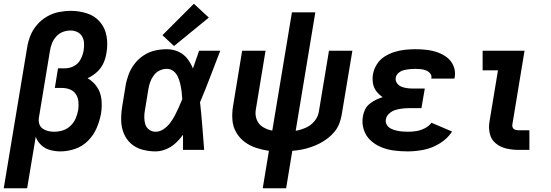

<svg xmlns="http://www.w3.org/2000/svg" viewBox="-45 -801 2945 1026"><path d="M-25 205H100L146 -70Q155 -45 175 -26Q195 -7 222 0.5Q249 8 278 8Q317 8 356.5 -5.5Q396 -19 426 -49.5Q456 -80 472 -118Q488 -156 495 -195Q501 -233 497 -270Q493 -307 473.5 -336Q454 -365 423 -383Q450 -395 473 -416Q496 -437 508 -464Q520 -491 524 -519Q532 -564 524.5 -607.5Q517 -651 489.5 -683.5Q462 -716 420 -729.5Q378 -743 334 -743Q302 -743 269 -736.5Q236 -730 206 -712.5Q176 -695 153 -668.5Q130 -642 117.5 -610.5Q105 -579 100 -547ZM244 -97Q227 -97 211 -101Q195 -105 182 -114.5Q169 -124 164.5 -140Q160 -156 163 -173L222 -530Q225 -550 233 -570Q241 -590 256 -606.5Q271 -623 291 -630.5Q311 -638 332 -638Q332 -638 332 -638Q332 -638 332 -638Q351 -638 368 -630Q385 -622 394 -606Q403 -590 404 -570.5Q405 -551 402 -532Q398 -508 386 -484.5Q374 -461 351 -448.5Q328 -436 304 -436H265L248 -331H287Q309 -331 329 -323Q349 -315 360.5 -297.5Q372 -280 374 -258Q376 -236 373 -214Q369 -191 359.5 -168.5Q350 -146 331.5 -128.5Q313 -111 290 -104Q267 -97 244 -97Z M786 8Q814 8 842 -3.5Q870 -15 892.5 -35.5Q915 -56 933 -81Q933 -40 933 0H1046Q1041 -64 1036 -127.5Q1031 -191 1024 -255Q1053 -323 1079 -392Q1105 -461 1132 -530H1019Q1003 -483 986 -435Q975 -463 956 -487.5Q937 -512 908 -525Q879 -538 846 -538Q815 -538 783.5 -531Q752 -524 723.5 -505.5Q695 -487 674.5 -460.5Q654 -434 642.5 -403.5Q631 -373 626 -342L608 -232Q602 -195 602.5 -158.5Q603 -122 616 -89.5Q629 -57 654.5 -34Q680 -11 715 -1.5Q750 8 786 8ZM786 -97Q767 -97 751.5 -108.5Q736 -120 731 -138Q726 -156 726 -175.5Q726 -195 730 -215L748 -325Q751 -344 757.5 -362.5Q764 -381 776.5 -398Q789 -415 807.5 -424Q826 -433 846 -433Q867 -433 882.5 -420.5Q898 -408 906 -389.5Q914 -371 918.5 -351.5Q923 -332 925.5 -311.5Q928 -291 929 -271Q920 -249 910.5 -227.5Q901 -206 890 -185Q879 -164 864.5 -144.5Q850 -125 829.5 -111Q809 -97 786 -97ZM885 -555 1071 -707 991 -781 823 -613Z M1359 205H1484L1517 5Q1542 3 1566 -1.5Q1590 -6 1614 -14Q1638 -22 1661 -33.5Q1684 -45 1705 -61Q1726 -77 1742.5 -97Q1759 -117 1768 -140.5Q1777 -164 1781 -188L1838 -530H1713L1659 -205Q1655 -178 1636 -154.5Q1617 -131 1590 -119Q1563 -107 1535 -102L1640 -735H1515L1410 -103Q1383 -108 1360 -122Q1337 -136 1327 -161.5Q1317 -187 1322 -215L1374 -530H1249L1200 -232Q1194 -195 1197 -159Q1200 -123 1217.5 -93Q1235 -63 1262.5 -42.5Q1290 -22 1323.5 -11Q1357 0 1392 5Z M2134 8Q2177 8 2221 -1Q2265 -10 2305.5 -35Q2346 -60 2371 -98L2261 -145Q2246 -126 2224 -115Q2202 -104 2179.5 -100.5Q2157 -97 2134 -97Q2118 -97 2102.5 -98.5Q2087 -100 2072 -103.5Q2057 -107 2043.5 -114Q2030 -121 2022 -134Q2014 -147 2017 -163Q2020 -181 2035 -194.5Q2050 -208 2068.5 -213.5Q2087 -219 2105 -221Q2123 -223 2141 -223H2207L2225 -328H2158Q2142 -328 2126.5 -330.5Q2111 -333 2097.5 -339Q2084 -345 2075.5 -358Q2067 -371 2070 -387Q2073 -402 2086 -412.5Q2099 -423 2114.5 -426.5Q2130 -430 2145 -431.5Q2160 -433 2174 -433Q2189 -433 2203.5 -431.5Q2218 -430 2231 -425Q2244 -420 2253.5 -409Q2263 -398 2260 -383Q2260 -382 2259 -381H2383Q2384 -385 2385 -389Q2390 -420 2378.5 -448Q2367 -476 2344.5 -493.5Q2322 -511 2294 -521Q2266 -531 2236 -534.5Q2206 -538 2175 -538Q2147 -538 2119 -535Q2091 -532 2063.5 -523.5Q2036 -515 2010.5 -499Q1985 -483 1969 -457.5Q1953 -432 1948 -405Q1944 -380 1948 -356Q1952 -332 1966 -313.5Q1980 -295 2000 -282Q1981 -276 1963.5 -267.5Q1946 -259 1930 -246Q1914 -233 1905.5 -215Q1897 -197 1894 -178Q1888 -142 1899 -108Q1910 -74 1935.5 -50.5Q1961 -27 1993.5 -14Q2026 -1 2061.5 3.5Q2097 8 2134 8Z M2726 0H2784V-105H2726Q2716 -105 2707.5 -108Q2699 -111 2695 -119Q2691 -127 2693 -136L2758 -530H2534V-425H2616L2571 -153Q2565 -120 2572 -88Q2579 -56 2603.5 -35.5Q2628 -15 2660 -7.5Q2692 0 2726 0Z"/></svg>

Font: Iosevka Sparkle
Style: Bold Italic
Weight: 700
Italic angle: -9°
Designer: Belleve Invis
Foundry: Belleve Invis
Version: Version 4.5.0; ttfautohint (v1.8.3)